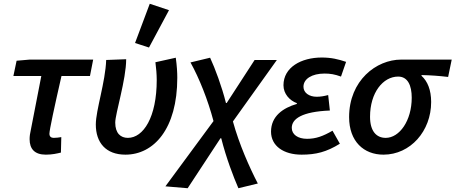

<svg xmlns="http://www.w3.org/2000/svg" viewBox="-20 -808 2415 1018"><path d="M223 12C257 12 282 6 303 1L305 -81C290 -79 280 -77 265 -77C252 -77 242 -83 242 -99C242 -118 268 -239 306 -405H457L474 -492H137L68 -486L51 -405H199L144 -122C139 -101 137 -85 137 -70C137 -19 163 12 223 12Z M645 12C795 12 920 -124 920 -396C920 -425 918 -458 912 -502L804 -478C808 -450 811 -412 811 -384C811 -186 740 -77 658 -77C620 -77 591 -101 591 -158C591 -205 649 -387 649 -494L543 -490C539 -374 488 -223 488 -148C488 -52 541 12 645 12ZM770 -556 876 -754 774 -788 696 -580Z M975 190 1149 -75H1153C1179 29 1218 130 1244 190L1347 165C1303 80 1248 -43 1215 -164L1448 -490H1330L1182 -262H1178C1156 -350 1120 -446 1094 -502L990 -477C1037 -392 1082 -279 1112 -166L857 180Z M1579 12C1655 12 1711 -2 1782 -46L1743 -115C1693 -86 1655 -72 1608 -72C1559 -72 1527 -95 1527 -130C1527 -178 1581 -216 1729 -222L1720 -304C1697 -298 1679 -295 1659 -295C1619 -295 1589 -316 1589 -348C1589 -390 1634 -418 1701 -418C1731 -418 1755 -414 1788 -402L1815 -480C1774 -494 1736 -503 1686 -503C1577 -503 1483 -451 1483 -356C1483 -310 1516 -275 1554 -261V-257C1481 -236 1417 -192 1417 -110C1417 -34 1484 12 1579 12Z M2013 12C2156 12 2266 -113 2266 -267C2266 -331 2247 -377 2215 -406V-410C2263 -409 2306 -406 2356 -400L2375 -492H2107C1975 -492 1831 -381 1831 -187C1831 -58 1909 12 2013 12ZM2025 -77C1976 -77 1942 -112 1942 -189C1942 -317 2011 -402 2091 -402C2142 -402 2163 -355 2163 -290C2163 -168 2098 -77 2025 -77Z"/></svg>

Font: Source Sans Pro Semibold
Style: Italic
Weight: 600
Italic angle: -11°
Designer: Paul D. Hunt
Foundry: Adobe Systems Incorporated
Version: Version 3.006;hotconv 1.0.111;makeotfexe 2.5.65597